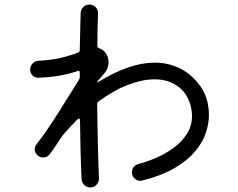

<svg xmlns="http://www.w3.org/2000/svg" viewBox="-20 -804 1040 840"><path d="M860 -422Q875 -400 884.5 -369Q894 -338 894 -301Q894 -262 880 -221Q866 -180 832.5 -140.5Q799 -101 742.5 -68Q686 -35 602 -14Q599 -13 593 -13Q580 -13 568.5 -23.5Q557 -34 557 -50Q557 -63 565.5 -73.5Q574 -84 587 -87Q626 -97 666.5 -115Q707 -133 742 -159Q777 -185 798.5 -219.5Q820 -254 820 -297Q820 -312 817 -328Q805 -390 762 -423.5Q719 -457 656 -457Q604 -457 541.5 -433.5Q479 -410 411 -360Q405 -356 405 -349Q406 -261 408 -177Q410 -93 413 -25Q414 -9 403 3.5Q392 16 375 16Q360 16 349 5.5Q338 -5 337 -20Q334 -75 332.5 -141Q331 -207 330 -277Q330 -283 327 -284.5Q324 -286 319 -282Q303 -266 287.5 -249.5Q272 -233 256 -214Q252 -210 250 -206Q237 -186 224 -166.5Q211 -147 197 -129Q187 -115 169 -115Q155 -115 146 -123Q132 -134 132 -150Q132 -164 141 -174Q172 -214 205.5 -265Q239 -316 270.5 -367Q302 -418 326 -456Q329 -462 329 -467V-486Q329 -498 319 -493Q283 -481 242.5 -473.5Q202 -466 149 -464Q133 -463 122.5 -473.5Q112 -484 112 -500Q112 -515 122.5 -526Q133 -537 148 -538Q204 -541 244.5 -550.5Q285 -560 322 -574Q329 -577 329 -585Q330 -634 331 -676Q332 -718 333 -749Q334 -764 345 -774Q356 -784 371 -784Q388 -784 399 -772Q410 -760 409 -743Q406 -689 406 -603Q406 -596 414 -593Q434 -586 444.5 -569Q455 -552 455 -532Q455 -503 434 -480Q428 -474 422 -466.5Q416 -459 409 -451Q405 -446 405 -444Q405 -442 418 -450Q480 -488 541 -509Q602 -530 657 -530Q717 -530 769 -504Q821 -478 860 -422Z"/></svg>

Font: Kiwi Maru
Style: Regular
Weight: 400
Designer: Hiroki-Chan
Version: Version 1.100